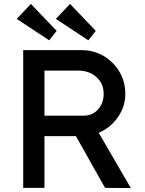

<svg xmlns="http://www.w3.org/2000/svg" viewBox="-20 -955 735 976"><path d="M98 0V-700H396Q456 -700 506.5 -670.5Q557 -641 587 -590.5Q617 -540 617 -477Q617 -413 579 -359Q541 -305 482 -280L645 1L514 0L366 -263H206V0ZM206 -367H406Q450 -367 478.5 -399Q507 -431 507 -478Q507 -530 470.5 -563Q434 -596 378 -596H206ZM429 -750 264 -859 336 -935 467 -798ZM230 -750 65 -859 137 -935 268 -798Z"/></svg>

Font: Lexend Deca
Style: Regular
Weight: 400
Designer: Bonnie Shaver-Troup, Thomas Jockin
Foundry: Lexend
Version: Version 1.008; ttfautohint (v1.8.4.7-5d5b)